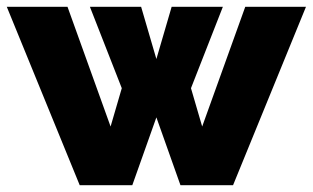

<svg xmlns="http://www.w3.org/2000/svg" viewBox="-26 -546 922 566"><path d="M697 -526H876L661 0H506L435 -200L364 0H209L-6 -526H173L300 -173L333 -286L239 -526H390L435 -372L480 -526H631L537 -286L570 -173Z"/></svg>

Font: Raleway
Style: Heavy
Weight: 900
Designer: Matt McInerney, Pablo Impallari, Rodrigo Fuenzalida
Foundry: Matt McInerney, Pablo Impallari, Rodrigo Fuenzalida
Version: Version 2.001; ttfautohint (v0.8) -G 200 -r 50